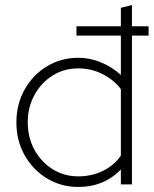

<svg xmlns="http://www.w3.org/2000/svg" viewBox="-20 -731 611 761"><path d="M290 10Q222 10 166 -24Q110 -58 77.5 -116Q45 -174 45 -246Q45 -318 77.5 -376Q110 -434 166 -468Q222 -502 290 -502Q337 -502 381 -483.5Q425 -465 459 -434V-590H283V-627H459V-700L503 -711V-627H569V-590H503V0H459V-59Q392 10 290 10ZM290 -32Q345 -32 389.5 -54.5Q434 -77 459 -114V-378Q433 -413 388 -436.5Q343 -460 290 -460Q234 -460 188.5 -431.5Q143 -403 116.5 -354.5Q90 -306 90 -246Q90 -186 116.5 -137.5Q143 -89 188.5 -60.5Q234 -32 290 -32Z"/></svg>

Font: Red Hat Display
Style: Regular
Weight: 300
Designer: Pentagram, MCKL
Foundry: Pentagram, MCKL
Version: Version 1.023